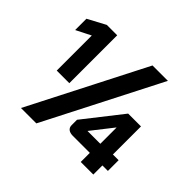

<svg xmlns="http://www.w3.org/2000/svg" viewBox="-172 -931 1165 1165"><g transform="rotate(45 410.5 -348.5)"><path d="M133 -590 38 -542V-639L152 -700H241V-289H133ZM522 -722H654L272 25H140ZM628 -78H483Q458 -78 444.5 -88.5Q431 -99 431 -119V-165L624 -411H734V-170H783V-78H736V0H628ZM634 -162V-301H633L524 -162Z"/></g></svg>

Font: Bai Jamjuree
Style: Bold
Weight: 700
Designer: Katatrad Aksorn Co.,Ltd.
Foundry: Cadson Demak Co.,Ltd.
Version: Version 1.000; ttfautohint (v1.6)